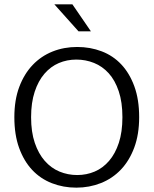

<svg xmlns="http://www.w3.org/2000/svg" viewBox="-20 -854 706 883"><path d="M335 -638Q395 -638 447.5 -618Q500 -598 538 -557.5Q576 -517 598 -456.5Q620 -396 620 -315Q620 -236 597.5 -175.5Q575 -115 536 -74Q497 -33 444 -12Q391 9 331 9Q271 9 218.5 -11.5Q166 -32 128 -72.5Q90 -113 68 -173.5Q46 -234 46 -315Q46 -394 68.5 -454Q91 -514 130 -555Q169 -596 221.5 -617Q274 -638 335 -638ZM123 -315Q123 -247 140 -197Q157 -147 186 -114Q215 -81 253.5 -65Q292 -49 335 -49Q378 -49 415.5 -65Q453 -81 481.5 -114Q510 -147 526.5 -197Q543 -247 543 -315Q543 -384 526 -434.5Q509 -485 480 -517Q451 -549 412.5 -564.5Q374 -580 331 -580Q288 -580 250.5 -564Q213 -548 184.5 -515Q156 -482 139.5 -432Q123 -382 123 -315ZM230 -834H313L398 -710H341Z"/></svg>

Font: Mukta Malar Light
Style: Regular
Weight: 300
Designer: Aadarsh Rajan, Girish Dalvi, Yashodeep Gholap
Foundry: Ek Type
Version: Version 2.538;PS 1.000;hotconv 16.6.51;makeotf.lib2.5.65220;